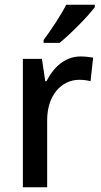

<svg xmlns="http://www.w3.org/2000/svg" viewBox="-20 -879 426 806"><path d="M378 -849V-859H258C235 -814 195 -754 163 -711V-699H230C276 -736 350 -811 378 -849ZM318 -642C253 -642 204 -596 175 -538H170L156 -632H76V-93H178V-375C178 -479 238 -544 313 -544C328 -544 347 -542 360 -538L371 -637C355 -640 335 -642 318 -642Z"/></svg>

Font: Noto Sans Kannada UI SemiCondensed Medium
Style: Regular
Weight: 500
Width: 4
Designer: Jelle Bosma - Monotype Design Team
Foundry: Monotype Imaging Inc.
Version: Version 2.005